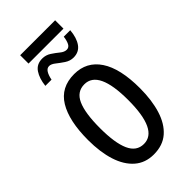

<svg xmlns="http://www.w3.org/2000/svg" viewBox="-249 -867 944 944"><g transform="rotate(-45 222.5 -395.0)"><path d="M101 -742V-800H344V-742ZM82 -606Q87 -653 107 -682.5Q127 -712 166 -712Q191 -712 211.5 -698.5Q232 -685 249 -671Q266 -657 282 -657Q298 -657 306 -672.5Q314 -688 317 -713H362Q358 -664 337.5 -635Q317 -606 279 -606Q255 -606 234 -620Q213 -634 195.5 -648Q178 -662 164 -662Q149 -662 139.5 -647Q130 -632 125 -606ZM403 -269Q403 -186 383.5 -123Q364 -60 324 -25Q284 10 221 10Q162 10 122 -25Q82 -60 62 -122.5Q42 -185 42 -269Q42 -402 86 -474.5Q130 -547 223 -547Q309 -547 356 -476.5Q403 -406 403 -269ZM125 -269Q125 -166 148.5 -113.5Q172 -61 223 -61Q321 -61 321 -269Q321 -476 223 -476Q171 -476 148 -424.5Q125 -373 125 -269Z"/></g></svg>

Font: Noto Sans ExtraCondensed
Style: Regular
Weight: 400
Width: 2
Designer: Monotype Design Team
Foundry: Monotype Imaging Inc.
Version: Version 2.013; ttfautohint (v1.8.4.7-5d5b)